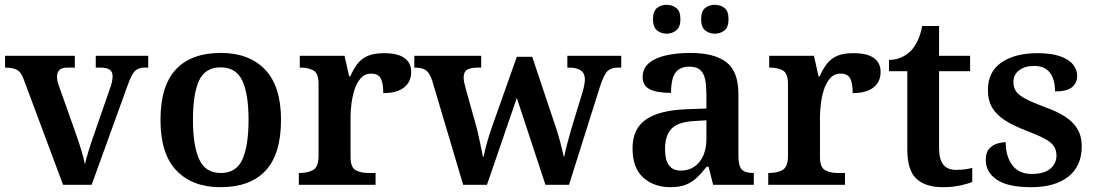

<svg xmlns="http://www.w3.org/2000/svg" viewBox="-20 -768 4558 798"><path d="M79 -437Q69 -467 51.5 -477Q34 -487 1 -487V-536H291V-487H259Q217 -487 217 -449Q217 -439 219.5 -428Q222 -417 226 -408L293 -219Q305 -186 316.5 -148.5Q328 -111 333 -85Q338 -108 348.5 -142Q359 -176 368 -201L437 -400Q442 -413 445 -426.5Q448 -440 448 -451Q448 -471 435 -479Q422 -487 400 -487H378V-536H596V-487H579Q556 -487 541.5 -473.5Q527 -460 510 -412L361 0H242Z M896 10Q780 10 713.5 -59Q647 -128 647 -270Q647 -410 710.5 -479Q774 -548 899 -548Q1015 -548 1081.5 -479Q1148 -410 1148 -270Q1148 -128 1084 -59Q1020 10 896 10ZM898 -49Q962 -49 987.5 -105.5Q1013 -162 1013 -270Q1013 -378 987 -433Q961 -488 897 -488Q833 -488 807.5 -433.5Q782 -379 782 -270Q782 -162 808 -105.5Q834 -49 898 -49Z M1222 0V-49H1225Q1259 -49 1281.5 -61.5Q1304 -74 1304 -121V-419Q1304 -463 1283 -475Q1262 -487 1229 -487H1226V-536H1412L1431 -451H1436Q1449 -481 1465.5 -502.5Q1482 -524 1508 -535.5Q1534 -547 1576 -547Q1633 -547 1661 -527Q1689 -507 1689 -469Q1689 -428 1659.5 -404.5Q1630 -381 1573 -381Q1573 -422 1562.5 -442Q1552 -462 1523 -462Q1496 -462 1479 -442.5Q1462 -423 1453 -394Q1444 -365 1440.5 -335Q1437 -305 1437 -284V-116Q1437 -72 1458.5 -60.5Q1480 -49 1511 -49H1541V0Z M1776 -434Q1765 -466 1749.5 -476.5Q1734 -487 1705 -487H1702V-536H1980V-487H1967Q1937 -487 1922 -478.5Q1907 -470 1907 -445Q1907 -437 1909.5 -425Q1912 -413 1915 -402L1955 -259Q1962 -235 1968 -208Q1974 -181 1979 -157.5Q1984 -134 1987 -117H1990Q1995 -142 2003.5 -173Q2012 -204 2025 -241L2128 -532H2192L2291 -236Q2299 -212 2305 -190Q2311 -168 2315.5 -149.5Q2320 -131 2323 -117H2325Q2330 -142 2337 -169Q2344 -196 2356 -237L2402 -388Q2406 -401 2408.5 -415.5Q2411 -430 2411 -438Q2411 -487 2345 -487H2338V-536H2562V-487H2549Q2520 -487 2505 -472.5Q2490 -458 2474 -409L2345 0H2247L2128 -361L2004 0H1905Z M2765 10Q2699 10 2654 -29.5Q2609 -69 2609 -152Q2609 -233 2665 -271.5Q2721 -310 2834 -314L2916 -317V-374Q2916 -408 2911.5 -434.5Q2907 -461 2891.5 -476Q2876 -491 2844 -491Q2815 -491 2798 -477Q2781 -463 2775 -438.5Q2769 -414 2769 -382Q2710 -382 2680.5 -397Q2651 -412 2651 -448Q2651 -484 2677.5 -506Q2704 -528 2749 -538Q2794 -548 2848 -548Q2949 -548 2999 -509.5Q3049 -471 3049 -377V-121Q3049 -79 3062.5 -64Q3076 -49 3110 -49H3113V0H2944L2925 -75H2917Q2895 -47 2875 -28.5Q2855 -10 2829.5 0Q2804 10 2765 10ZM2809 -59Q2858 -59 2887 -95Q2916 -131 2916 -191V-268L2865 -265Q2797 -261 2770.5 -232.5Q2744 -204 2744 -148Q2744 -59 2809 -59ZM2951 -628Q2928 -628 2911 -641.5Q2894 -655 2894 -688Q2894 -722 2911 -735Q2928 -748 2951 -748Q2974 -748 2991 -735Q3008 -722 3008 -688Q3008 -655 2991 -641.5Q2974 -628 2951 -628ZM2751 -628Q2728 -628 2711 -641.5Q2694 -655 2694 -688Q2694 -722 2711 -735Q2728 -748 2751 -748Q2773 -748 2790.5 -735Q2808 -722 2808 -688Q2808 -655 2790.5 -641.5Q2773 -628 2751 -628Z M3173 0V-49H3176Q3210 -49 3232.5 -61.5Q3255 -74 3255 -121V-419Q3255 -463 3234 -475Q3213 -487 3180 -487H3177V-536H3363L3382 -451H3387Q3400 -481 3416.5 -502.5Q3433 -524 3459 -535.5Q3485 -547 3527 -547Q3584 -547 3612 -527Q3640 -507 3640 -469Q3640 -428 3610.5 -404.5Q3581 -381 3524 -381Q3524 -422 3513.5 -442Q3503 -462 3474 -462Q3447 -462 3430 -442.5Q3413 -423 3404 -394Q3395 -365 3391.5 -335Q3388 -305 3388 -284V-116Q3388 -72 3409.5 -60.5Q3431 -49 3462 -49H3492V0Z M3897 10Q3827 10 3789 -25Q3751 -60 3751 -147V-472H3675V-519Q3703 -519 3727 -530Q3751 -541 3767 -558Q3782 -574 3794 -599Q3806 -624 3813 -660H3883V-536H4012V-472H3883V-153Q3883 -106 3900.5 -84Q3918 -62 3953 -62Q3972 -62 3988.5 -64Q4005 -66 4021 -70V-12Q4006 -5 3973 2.5Q3940 10 3897 10Z M4266 10Q4168 10 4122.5 -21.5Q4077 -53 4077 -103Q4077 -134 4091.5 -150Q4106 -166 4125.5 -171.5Q4145 -177 4160 -177Q4160 -118 4187.5 -81.5Q4215 -45 4268 -45Q4320 -45 4345.5 -67Q4371 -89 4371 -121Q4371 -144 4360 -160.5Q4349 -177 4322 -191.5Q4295 -206 4248 -224Q4195 -244 4159 -266.5Q4123 -289 4104.5 -319.5Q4086 -350 4086 -394Q4086 -470 4142.5 -508.5Q4199 -547 4292 -547Q4350 -547 4386.5 -534Q4423 -521 4440 -499.5Q4457 -478 4457 -454Q4457 -423 4435.5 -405.5Q4414 -388 4365 -388Q4365 -438 4343.5 -466Q4322 -494 4278 -494Q4240 -494 4216 -476Q4192 -458 4192 -426Q4192 -403 4204 -387Q4216 -371 4245 -356Q4274 -341 4325 -322Q4373 -305 4406.5 -283.5Q4440 -262 4458 -232Q4476 -202 4476 -160Q4476 -78 4420.5 -34Q4365 10 4266 10Z"/></svg>

Font: Noto Serif Khojki SemiBold
Style: Regular
Weight: 600
Version: Version 2.003